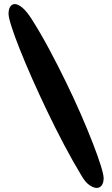

<svg xmlns="http://www.w3.org/2000/svg" viewBox="-20 -816 551 943"><path d="M455 107Q439 107 419 93Q399 79 381 48Q338 -23 295 -104.5Q252 -186 212 -269.5Q172 -353 137.5 -431Q103 -509 77 -574.5Q51 -640 36.5 -685.5Q22 -731 22 -748Q22 -771 30.5 -783.5Q39 -796 53 -796Q68 -796 89 -779Q110 -762 135 -723Q179 -654 221.5 -574.5Q264 -495 304 -413Q344 -331 377.5 -254Q411 -177 436 -112.5Q461 -48 475 -3Q489 42 489 59Q489 82 479.5 94.5Q470 107 455 107Z"/></svg>

Font: DynaPuff
Style: Regular
Weight: 400
Designer: Toshi Omagari, Jennifer Daniel
Foundry: Google Fonts
Version: Version 2.000